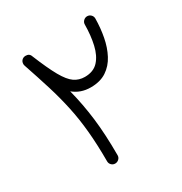

<svg xmlns="http://www.w3.org/2000/svg" viewBox="-152 -724 820 865"><g transform="rotate(-30 257.5 -292.0)"><path d="M200.2 26.9Q189 26.9 181.2 19Q173.3 11.2 173.3 0Q173.3 -87.4 166.7 -157.2Q160.2 -227.1 146.7 -289.8Q133.3 -352.5 113.3 -417.2Q93.3 -481.9 66.9 -559.6Q64.5 -566.4 65.9 -573.7Q68.4 -587.9 82 -593.8Q85.4 -595.2 88.9 -595.2Q88.9 -595.7 89.4 -595.7Q90.3 -595.7 91.3 -595.7Q91.3 -595.7 91.8 -595.7Q112.3 -596.2 118.2 -578.6Q150.9 -498.5 175.3 -455.3Q199.7 -412.1 223.4 -395.8Q247.1 -379.4 277.3 -379.4Q322.3 -379.4 347.4 -406.7Q372.6 -434.1 383.3 -480.7Q394 -527.3 394.5 -584Q394.5 -595.2 402.8 -603.3Q411.1 -611.3 421.9 -611.3Q433.1 -611.3 441.2 -603.3Q449.2 -595.2 449.2 -584Q448.7 -535.2 439.9 -489Q431.2 -442.9 411.6 -405.8Q392.1 -368.7 359.1 -346.9Q326.2 -325.2 276.9 -325.2Q224.6 -325.2 187 -356.4Q207.5 -276.9 217.8 -192.9Q228 -108.9 228 0Q228 11.2 219.7 19Q211.4 26.9 200.2 26.9Z"/></g></svg>

Font: Mikhak-FD Light
Style: Regular
Weight: 300
Designer: Amin Abedi
Version: Version 3.2